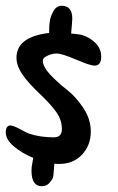

<svg xmlns="http://www.w3.org/2000/svg" viewBox="-53 -715 407 664"><path d="M231 -594Q259 -585 278 -565.5Q297 -546 297 -519Q297 -488 274 -488Q259 -488 210 -509Q161 -530 142 -530Q128 -530 111.5 -522.5Q95 -515 95 -506Q95 -484 121 -456.5Q147 -429 178 -405Q209 -381 235 -342Q261 -303 261 -260Q261 -213 231 -180.5Q201 -148 151 -148Q141 -148 135 -149L132 -112Q132 -107 130 -100.5Q128 -94 118 -82.5Q108 -71 92 -71Q56 -71 56 -124Q56 -132 56.5 -136.5Q57 -141 58.5 -149Q60 -157 62 -169Q21 -186 -6 -209.5Q-33 -233 -33 -257Q-33 -281 -17 -281Q-7 -281 17 -268Q41 -255 47 -253Q86 -240 133 -240Q161 -240 161 -268Q161 -301 141 -328.5Q121 -356 84 -391Q47 -426 27 -454Q4 -486 4 -515Q4 -588 117 -601V-608Q117 -624 119 -640.5Q121 -657 131.5 -676Q142 -695 160 -695Q197 -695 197 -651Q197 -643 193 -599Q219 -597 231 -594Z"/></svg>

Font: Because We Mentor
Style: Regular
Weight: 400
Designer: Liz Wetzel, Aaron Williamson, Russ McMullin
Foundry: Red Hat
Version: Version 1.000